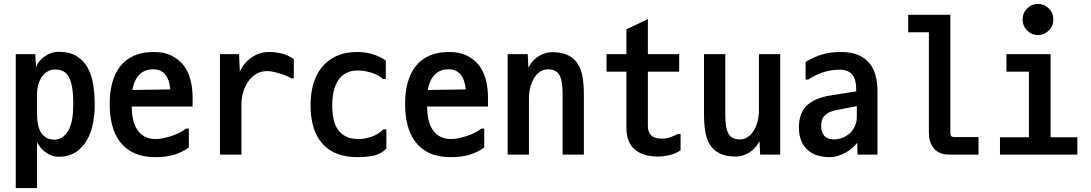

<svg xmlns="http://www.w3.org/2000/svg" viewBox="-20 -801 5540 975"><path d="M168 -225Q168 -201 171.5 -177Q175 -153 185 -134Q195 -115 212 -103.5Q229 -92 256 -92Q298 -92 325 -134.5Q352 -177 352 -271Q352 -322 346.5 -356Q341 -390 329.5 -410.5Q318 -431 300.5 -439.5Q283 -448 259 -448Q221 -448 194.5 -413Q168 -378 168 -319ZM278 -5Q247 -5 218 -23Q189 -41 168 -78V154H60V-526H159L163 -460Q171 -480 184.5 -494.5Q198 -509 213.5 -519Q229 -529 245.5 -533.5Q262 -538 276 -538Q333 -538 369 -516Q405 -494 425.5 -456.5Q446 -419 453.5 -370.5Q461 -322 461 -268Q461 -221 452 -174Q443 -127 421.5 -89.5Q400 -52 365 -28.5Q330 -5 278 -5Z M758 -449Q672 -449 652 -344L845 -347Q835 -449 758 -449ZM761 -537Q812 -537 849 -519.5Q886 -502 910.5 -471.5Q935 -441 946.5 -398.5Q958 -356 958 -307V-260H649Q649 -225 655.5 -195Q662 -165 676.5 -143Q691 -121 714 -108Q737 -95 771 -95Q787 -95 807 -99Q827 -103 848 -109.5Q869 -116 889 -126Q909 -136 925 -148H939V-52Q902 -26 862.5 -14.5Q823 -3 769 -3Q707 -3 663.5 -22.5Q620 -42 591.5 -78Q563 -114 550 -163.5Q537 -213 537 -273Q537 -334 550.5 -382.5Q564 -431 591.5 -465.5Q619 -500 661 -518.5Q703 -537 761 -537Z M1194 -526 1198 -437Q1216 -480 1256.5 -508.5Q1297 -537 1347 -537Q1380 -537 1411.5 -529Q1443 -521 1472 -501V-403H1459Q1448 -410 1433 -416.5Q1418 -423 1401 -428Q1384 -433 1367.5 -436.5Q1351 -440 1337 -440Q1306 -440 1282 -426Q1258 -412 1241 -388Q1224 -364 1215 -333Q1206 -302 1206 -269V-16H1097V-526Z M1942 -144V-46Q1912 -17 1874 -10Q1836 -3 1795 -3Q1678 -3 1617.5 -71Q1557 -139 1557 -267Q1557 -328 1572 -377.5Q1587 -427 1617 -462.5Q1647 -498 1691 -517.5Q1735 -537 1794 -537Q1875 -537 1939 -494V-400H1925Q1897 -423 1862.5 -433Q1828 -443 1797 -443Q1761 -443 1736 -429Q1711 -415 1696 -391Q1681 -367 1674 -335.5Q1667 -304 1667 -268Q1667 -230 1673.5 -198Q1680 -166 1696 -143Q1712 -120 1737.5 -107.5Q1763 -95 1801 -95Q1832 -95 1866 -106.5Q1900 -118 1927 -144Z M2258 -449Q2172 -449 2152 -344L2345 -347Q2335 -449 2258 -449ZM2261 -537Q2312 -537 2349 -519.5Q2386 -502 2410.5 -471.5Q2435 -441 2446.5 -398.5Q2458 -356 2458 -307V-260H2149Q2149 -225 2155.5 -195Q2162 -165 2176.5 -143Q2191 -121 2214 -108Q2237 -95 2271 -95Q2287 -95 2307 -99Q2327 -103 2348 -109.5Q2369 -116 2389 -126Q2409 -136 2425 -148H2439V-52Q2402 -26 2362.5 -14.5Q2323 -3 2269 -3Q2207 -3 2163.5 -22.5Q2120 -42 2091.5 -78Q2063 -114 2050 -163.5Q2037 -213 2037 -273Q2037 -334 2050.5 -382.5Q2064 -431 2091.5 -465.5Q2119 -500 2161 -518.5Q2203 -537 2261 -537Z M2945 -16H2837V-321Q2837 -392 2820.5 -420.5Q2804 -449 2763 -449Q2742 -449 2724.5 -438Q2707 -427 2694 -407Q2681 -387 2673.5 -359.5Q2666 -332 2666 -299V-16H2558V-526H2660L2663 -458Q2685 -498 2717.5 -517Q2750 -536 2783 -536Q2834 -536 2865.5 -520Q2897 -504 2915 -475Q2933 -446 2939 -406.5Q2945 -367 2945 -319Z M3436 -121V-38Q3412 -21 3380.5 -13.5Q3349 -6 3320 -6Q3247 -6 3204 -41.5Q3161 -77 3161 -153V-437H3060V-526H3161V-652L3270 -704V-526H3429V-437H3270V-161Q3270 -97 3340 -97Q3365 -97 3385.5 -104.5Q3406 -112 3423 -121Z M3555 -526H3663V-221Q3663 -150 3679.5 -121.5Q3696 -93 3737 -93Q3758 -93 3775.5 -104Q3793 -115 3806 -135Q3819 -155 3826.5 -182.5Q3834 -210 3834 -243V-526H3942V-16H3840L3837 -84Q3815 -44 3782.5 -25Q3750 -6 3717 -6Q3666 -6 3634.5 -22Q3603 -38 3585 -67Q3567 -96 3561 -135.5Q3555 -175 3555 -223Z M4331 -262 4233 -243Q4191 -236 4170.5 -217Q4150 -198 4150 -161Q4150 -129 4166 -111Q4182 -93 4215 -93Q4239 -93 4260 -102Q4281 -111 4297 -126Q4313 -141 4322 -162Q4331 -183 4331 -207ZM4071 -397V-487Q4115 -513 4157 -525Q4199 -537 4250 -537Q4342 -537 4389 -487Q4436 -437 4436 -338V-16H4335L4333 -76Q4322 -61 4306.5 -48Q4291 -35 4272.5 -25Q4254 -15 4234 -9Q4214 -3 4195 -3Q4119 -3 4078 -42.5Q4037 -82 4037 -154Q4037 -225 4075.5 -263.5Q4114 -302 4195 -316L4328 -337V-345Q4328 -399 4307 -423Q4286 -447 4244 -447Q4202 -447 4163.5 -435Q4125 -423 4084 -397Z M4806 -726V-124Q4806 -105 4825 -105H4949V-16H4797Q4771 -16 4752 -25Q4733 -34 4721 -49Q4709 -64 4703 -83.5Q4697 -103 4697 -124V-637H4592V-726Z M5315 -526V-104H5451V-16H5058V-104H5205V-437H5091V-526ZM5173 -702Q5173 -735 5196 -758Q5219 -781 5251 -781Q5283 -781 5306 -758Q5329 -735 5329 -702Q5329 -669 5306 -646Q5283 -623 5251 -623Q5219 -623 5196 -646Q5173 -669 5173 -702Z"/></svg>

Font: D2Coding ligature
Style: Bold
Weight: 700
Monospace: yes
Designer: Yong-Rak Park; Jeong-Hwan Yoon; Sang-Min Lee;
Foundry: NHN Corporation
Version: Version 1.3.2; Build 20180524